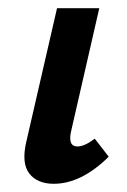

<svg xmlns="http://www.w3.org/2000/svg" viewBox="-20 -441 310 468"><path d="M111 7Q71 7 51.5 -18Q32 -43 44 -95L119 -421H222L154 -124Q144 -84 169 -84Q186 -84 211 -103L245 -59Q178 7 111 7Z"/></svg>

Font: EauTest
Style: Bold Italic
Weight: 700
Italic angle: -12°
Designer: Christian Thalmann (Catharsis Fonts)
Version: Version 0.001;PS 000.001;hotconv 1.0.88;makeotf.lib2.5.64775